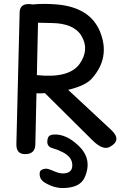

<svg xmlns="http://www.w3.org/2000/svg" viewBox="-20 -759 668 979"><path d="M223.6 -53.2Q228.5 -72.3 255.9 -73.2Q317.4 -75.7 378.9 -17.6Q454.1 52.2 411.1 147Q388.7 196.3 308.6 199.7Q256.8 202.1 208 171.9Q178.7 153.8 182.6 121.6Q184.6 104 212.9 101.1Q224.6 100.1 257.3 114.7Q291 129.9 318.4 123.5Q348.6 116.2 348.6 84.5Q349.6 42.5 299.8 17.1Q276.4 4.9 248 -3.4Q212.9 -12.7 223.6 -53.2ZM539.6 -9.8Q504.4 9.3 450.2 -44.9L209 -284.2Q201.2 -283.7 192.9 -283.2Q178.2 -282.2 166 -283.7L160.2 -22.9Q159.2 27.8 106.4 26.9Q62.5 25.9 63.5 -23.9L80.1 -695.3Q81.1 -738.3 125.5 -738.3Q136.7 -738.3 145.5 -736.3Q202.6 -741.7 264.2 -736.8Q440.4 -723.6 491.2 -594.7Q543 -463.9 447.3 -357.4Q415.5 -322.3 327.6 -300.8L546.9 -96.7Q603.5 -43.9 539.6 -9.8ZM173.8 -643.1 168 -376Q334.5 -358.4 387.2 -435.1Q436.5 -506.8 395.5 -575.7Q356.9 -640.6 242.2 -641.6Q208 -642.6 173.8 -643.1Z"/></svg>

Font: Comic Relief LRS
Style: Regular
Weight: 400
Designer: Jeff Davis
Foundry: Loudifier
Version: Version 1.0